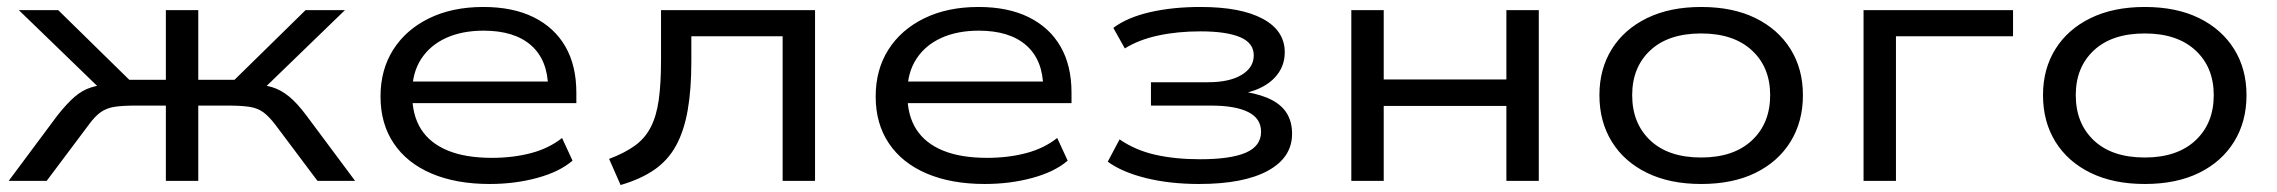

<svg xmlns="http://www.w3.org/2000/svg" viewBox="-20 -519 6535 551"><path d="M5 0 145 -188Q172 -222 194 -241Q216 -260 241 -268Q266 -276 302 -278L282 -250L34 -490H147L351 -290H456V-490H549V-290H653L857 -490H970L722 -250L702 -278Q738 -276 762 -268.5Q786 -261 809 -242.5Q832 -224 859 -188L999 0H891L771 -160Q752 -185 735.5 -197Q719 -209 695.5 -212.5Q672 -216 634 -216H549V0H456V-216H370Q332 -216 309 -212.5Q286 -209 269 -197Q252 -185 234 -160L114 0Z M1385 9Q1289 9 1218.5 -21Q1148 -51 1110 -107.5Q1072 -164 1072 -242Q1072 -319 1108.5 -376.5Q1145 -434 1211.5 -466.5Q1278 -499 1367 -499Q1452 -499 1511.5 -469.5Q1571 -440 1602.5 -385.5Q1634 -331 1634 -253V-223H1141V-285H1576L1553 -267Q1552 -347 1504 -389Q1456 -431 1368 -431Q1306 -431 1260 -410Q1214 -389 1188.5 -349.5Q1163 -310 1163 -255V-247Q1163 -188 1188.5 -148Q1214 -108 1265 -87Q1316 -66 1392 -66Q1452 -66 1503.5 -79.5Q1555 -93 1593 -123L1623 -58Q1586 -26 1522 -8.5Q1458 9 1385 9Z M1761 12 1728 -63Q1773 -80 1802 -101Q1831 -122 1847.5 -154Q1864 -186 1870.5 -232.5Q1877 -279 1877 -346V-490H2319V0H2226V-415H1964V-342Q1964 -262 1953.5 -202.5Q1943 -143 1920 -101Q1897 -59 1858 -32Q1819 -5 1761 12Z M2806 9Q2710 9 2639.5 -21Q2569 -51 2531 -107.5Q2493 -164 2493 -242Q2493 -319 2529.5 -376.5Q2566 -434 2632.5 -466.5Q2699 -499 2788 -499Q2873 -499 2932.5 -469.5Q2992 -440 3023.5 -385.5Q3055 -331 3055 -253V-223H2562V-285H2997L2974 -267Q2973 -347 2925 -389Q2877 -431 2789 -431Q2727 -431 2681 -410Q2635 -389 2609.5 -349.5Q2584 -310 2584 -255V-247Q2584 -188 2609.5 -148Q2635 -108 2686 -87Q2737 -66 2813 -66Q2873 -66 2924.5 -79.5Q2976 -93 3014 -123L3044 -58Q3007 -26 2943 -8.5Q2879 9 2806 9Z M3421 9Q3337 9 3268.5 -8Q3200 -25 3159 -55L3193 -119Q3238 -88 3295 -75Q3352 -62 3424 -62Q3512 -62 3555.5 -81Q3599 -100 3599 -141Q3599 -179 3562 -197.5Q3525 -216 3455 -216H3283V-283H3447Q3508 -283 3543 -304Q3578 -325 3578 -360Q3578 -396 3538.5 -412.5Q3499 -429 3425 -429Q3359 -429 3303.5 -417Q3248 -405 3208 -380L3175 -439Q3215 -469 3280 -484Q3345 -499 3425 -499Q3541 -499 3604 -465Q3667 -431 3667 -369Q3667 -327 3638.5 -296.5Q3610 -266 3558 -253L3556 -255Q3602 -247 3631 -231.5Q3660 -216 3674 -192Q3688 -168 3688 -135Q3688 -67 3618.5 -29Q3549 9 3421 9Z M3858 0V-490H3951V-291H4303V-490H4396V0H4303V-215H3951V0Z M4862 9Q4772 9 4706.5 -23Q4641 -55 4605.5 -112.5Q4570 -170 4570 -246Q4570 -321 4605.5 -378Q4641 -435 4706.5 -467Q4772 -499 4862 -499Q4953 -499 5018 -467Q5083 -435 5118.5 -378Q5154 -321 5154 -246Q5154 -170 5118.5 -112.5Q5083 -55 5018 -23Q4953 9 4862 9ZM4862 -67Q4955 -67 5007.5 -116Q5060 -165 5060 -246Q5060 -326 5007.5 -374.5Q4955 -423 4862 -423Q4768 -423 4716 -374.5Q4664 -326 4664 -246Q4664 -165 4716 -116Q4768 -67 4862 -67Z M5328 0V-490H5757V-415H5421V0Z M6135 9Q6045 9 5979.5 -23Q5914 -55 5878.5 -112.5Q5843 -170 5843 -246Q5843 -321 5878.5 -378Q5914 -435 5979.5 -467Q6045 -499 6135 -499Q6226 -499 6291 -467Q6356 -435 6391.5 -378Q6427 -321 6427 -246Q6427 -170 6391.5 -112.5Q6356 -55 6291 -23Q6226 9 6135 9ZM6135 -67Q6228 -67 6280.5 -116Q6333 -165 6333 -246Q6333 -326 6280.5 -374.5Q6228 -423 6135 -423Q6041 -423 5989 -374.5Q5937 -326 5937 -246Q5937 -165 5989 -116Q6041 -67 6135 -67Z"/></svg>

Font: Nunito Sans 10pt Expanded
Style: Regular
Weight: 400
Width: 7
Designer: Vernon Adams
Foundry: Vernon Adams
Version: Version 3.101;gftools[0.9.27]